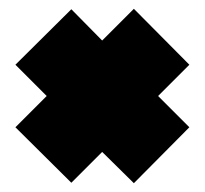

<svg xmlns="http://www.w3.org/2000/svg" viewBox="-20 -534 465 436"><path d="M212 -189 142 -119 15 -245 86 -316 15 -387 142 -513 212 -442 284 -514 410 -387 339 -316 410 -245 284 -118Z"/></svg>

Font: Prompt Black
Style: Regular
Weight: 900
Designer: Katatrad Team
Foundry: CadsonDemak
Version: Version 1.000